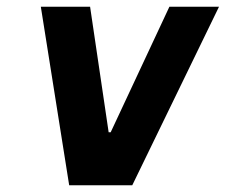

<svg xmlns="http://www.w3.org/2000/svg" viewBox="-20 -549 669 569"><path d="M101 -529H247L302 -157H308L482 -529H629L372 0H185Z"/></svg>

Font: Be Vietnam ExtraBold
Style: Italic
Weight: 800
Italic angle: -9.778°
Designer: Gabriel Lam
Foundry: TypeRant
Version: Version 3.000